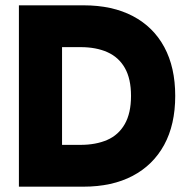

<svg xmlns="http://www.w3.org/2000/svg" viewBox="-20 -701 695 721"><path d="M51 0V-681H294Q402 -681 479 -640.5Q556 -600 597 -524Q638 -448 638 -341Q638 -233 596.5 -157Q555 -81 478 -40.5Q401 0 293 0ZM213 -90 146 -157H282Q340 -157 382.5 -175.5Q425 -194 448.5 -235Q472 -276 472 -341Q472 -405 449 -445.5Q426 -486 383.5 -505Q341 -524 283 -524H139L213 -569Z"/></svg>

Font: Gabarito ExtraBold
Style: Regular
Weight: 800
Designer: Leandro Assis / Alvaro Franca / Felipe Casaprima
Foundry: Naipe Foundry
Version: Version 1.000